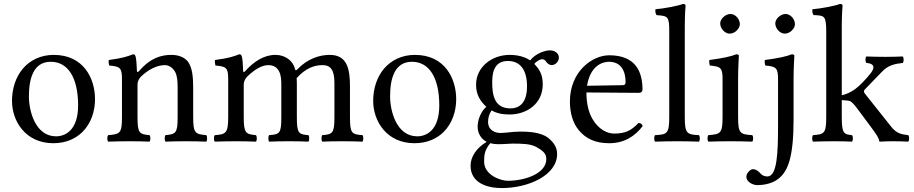

<svg xmlns="http://www.w3.org/2000/svg" viewBox="-20 -718 4646 976"><path d="M41 -205C41 -103 109 10 251 10C315 10 364 -13 398 -46C443 -90 463 -153 463 -214C463 -318 406 -439 253 -439C187 -439 133 -412 96 -369C60 -326 41 -268 41 -205ZM238 -404C324 -404 377 -326 377 -182C377 -56 312 -25 265 -25C161 -25 127 -151 127 -228C127 -315 148 -404 238 -404Z M688 -358C682 -351 676 -349 676 -358C675 -385 673 -424 668 -434C666 -439 664 -442 656 -442C628 -431 602 -422 533 -413C531 -407 533 -391 535 -385C589 -380 600 -375 600 -317V-122C600 -40 590 -36 530 -31C524 -25 524 -4 530 2C560 1 600 0 640 0C680 0 710 1 740 2C746 -4 746 -25 740 -31C689 -36 679 -40 679 -122V-286C679 -307 688 -319 696 -328C734 -365 779 -387 818 -387C838 -387 859 -374 871 -351C881 -331 883 -304 883 -274V-122C883 -40 873 -36 821 -31C816 -25 816 -4 821 2C851 1 883 0 923 0C963 0 999 1 1029 2C1034 -4 1034 -25 1029 -31C973 -36 962 -40 962 -122V-271C962 -326 958 -374 935 -405C918 -427 887 -439 852 -439C803 -439 747 -426 688 -358Z M1216 -358C1215 -388 1213 -424 1208 -434C1206 -439 1204 -442 1196 -442C1168 -431 1142 -422 1073 -413C1071 -407 1073 -391 1075 -385C1129 -380 1140 -375 1140 -317V-122C1140 -40 1127 -35 1072 -31C1066 -25 1066 -4 1072 2C1102 1 1140 0 1180 0C1220 0 1251 1 1281 2C1287 -4 1287 -25 1281 -31C1230 -36 1219 -40 1219 -122V-286C1219 -307 1228 -319 1236 -328C1276 -367 1313 -387 1344 -387C1382 -387 1410 -363 1410 -296V-122C1410 -40 1402 -35 1348 -31C1343 -25 1343 -4 1348 2C1373 1 1410 0 1450 0C1490 0 1523 1 1548 2C1553 -4 1553 -25 1548 -31C1498 -35 1489 -40 1489 -122V-281C1489 -295 1489 -309 1488 -321C1536 -374 1581 -387 1620 -387C1658 -387 1680 -365 1680 -298V-122C1680 -40 1670 -35 1618 -31C1613 -25 1613 -4 1618 2C1643 1 1680 0 1720 0C1760 0 1795 1 1823 2C1828 -4 1828 -25 1823 -31C1768 -35 1759 -40 1759 -122V-280C1759 -369 1744 -439 1656 -439C1605 -439 1543 -420 1491 -365C1488 -362 1482 -357 1480 -366C1471 -407 1432 -439 1380 -439C1322 -439 1270 -405 1228 -358C1223 -353 1217 -346 1216 -358Z M1877 -205C1877 -103 1945 10 2087 10C2151 10 2200 -13 2234 -46C2279 -90 2299 -153 2299 -214C2299 -318 2242 -439 2089 -439C2023 -439 1969 -412 1932 -369C1896 -326 1877 -268 1877 -205ZM2074 -404C2160 -404 2213 -326 2213 -182C2213 -56 2148 -25 2101 -25C1997 -25 1963 -151 1963 -228C1963 -315 1984 -404 2074 -404Z M2784 -387C2803 -387 2821 -405 2821 -425C2821 -446 2802 -462 2775 -462C2749 -462 2701 -445 2675 -411C2663 -419 2630 -439 2571 -439C2482 -439 2400 -379 2400 -287C2400 -233 2424 -202 2452 -175C2424 -151 2408 -108 2408 -74C2408 -38 2428 -10 2454 3C2400 35 2372 81 2372 124C2372 211 2454 238 2531 238C2666 238 2812 173 2812 65C2812 33 2797 8 2768 -16C2729 -48 2659 -49 2622 -49C2604 -49 2579 -47 2555 -44C2540 -43 2530 -42 2525 -42C2496 -42 2461 -56 2461 -99C2461 -119 2467 -140 2479 -157C2503 -143 2531 -136 2570 -136C2658 -136 2739 -191 2739 -289C2739 -336 2725 -363 2696 -393C2703 -403 2723 -417 2736 -417C2743 -417 2750 -414 2756 -405C2760 -397 2773 -387 2784 -387ZM2472 10C2483 13 2499 15 2512 15C2543 15 2571 12 2585 12C2635 12 2677 13 2706 29C2745 51 2757 65 2757 91C2757 163 2651 201 2561 201C2525 201 2441 172 2441 104C2441 70 2443 45 2472 10ZM2659 -279C2659 -186 2612 -167 2575 -167C2491 -167 2482 -238 2482 -302C2482 -372 2507 -408 2562 -408C2625 -408 2659 -362 2659 -279Z M3226 -93C3189 -55 3160 -39 3102 -39C3066 -39 3024 -60 2993 -111C2973 -144 2961 -190 2961 -248L3227 -246C3239 -246 3246 -252 3246 -263C3246 -347 3216 -437 3077 -437C2990 -437 2877 -354 2877 -202C2877 -146 2891 -92 2924 -54C2958 -14 3005 10 3077 10C3153 10 3207 -25 3247 -77C3244 -87 3238 -92 3226 -93ZM2964 -282C2983 -395 3053 -404 3077 -404C3115 -404 3160 -383 3160 -299C3160 -290 3156 -285 3145 -285Z M3382 -122C3382 -39 3371 -34 3310 -31C3304 -25 3304 -4 3310 2C3345 1 3382 0 3422 0C3462 0 3500 1 3533 2C3539 -4 3539 -25 3533 -31C3472 -34 3461 -39 3461 -122V-583C3461 -648 3465 -688 3465 -688C3465 -695 3461 -698 3452 -698C3427 -688 3352 -674 3312 -671C3310 -663 3312 -647 3318 -641C3376 -637 3382 -634 3382 -559Z M3732 -122V-321C3732 -371 3736 -435 3736 -435C3736 -439 3731 -442 3723 -442C3695 -431 3655 -422 3586 -413C3584 -407 3586 -391 3588 -385C3643 -380 3653 -374 3653 -317V-122C3653 -39 3642 -36 3581 -31C3575 -25 3575 -4 3581 2C3614 1 3653 0 3693 0C3733 0 3771 1 3804 2C3810 -4 3810 -25 3804 -31C3743 -35 3732 -39 3732 -122ZM3641 -599C3641 -573 3665 -547 3689 -547C3717 -547 3741 -574 3741 -595C3741 -619 3720 -647 3693 -647C3669 -647 3641 -623 3641 -599Z M3935 -317V-76C3935 56 3931 179 3881 179C3870 179 3857 175 3850 168C3840 158 3828 142 3806 142C3795 142 3774 162 3774 180C3774 209 3810 223 3829 223C3850 223 3902 220 3939 189C3986 151 4014 79 4014 -110V-321C4014 -371 4018 -435 4018 -435C4018 -439 4013 -442 4005 -442C3977 -431 3937 -422 3868 -413C3866 -407 3868 -391 3870 -385C3924 -380 3935 -374 3935 -317ZM3921 -599C3921 -573 3945 -547 3969 -547C3997 -547 4021 -574 4021 -595C4021 -619 4000 -647 3973 -647C3949 -647 3921 -623 3921 -599Z M4180 -122C4180 -39 4169 -35 4113 -31C4107 -25 4107 -4 4113 2C4146 1 4180 0 4220 0C4255 0 4288 1 4311 2C4317 -4 4317 -25 4311 -31C4270 -35 4259 -39 4259 -122V-209C4278 -208 4292 -207 4302 -204C4313 -196 4322 -187 4334 -171L4407 -73C4436 -34 4448 -15 4449 -3C4449 0 4450 2 4453 2C4473 1 4495 0 4515 0C4546 0 4577 1 4597 2C4603 -4 4603 -25 4597 -31C4563 -35 4538 -39 4511 -73L4379 -239C4375 -244 4372 -248 4372 -253C4372 -257 4372 -259 4376 -263L4464 -354C4494 -386 4529 -394 4569 -398C4575 -404 4575 -425 4569 -431C4546 -430 4518 -429 4482 -429C4444 -429 4407 -430 4384 -431C4378 -425 4378 -404 4384 -398C4440 -394 4416 -359 4407 -347C4384 -318 4353 -284 4327 -265C4305 -249 4278 -237 4259 -234V-583C4259 -648 4263 -688 4263 -688C4263 -695 4259 -698 4250 -698C4225 -688 4150 -674 4110 -671C4108 -663 4110 -647 4116 -641C4119 -641 4122 -641 4125 -641C4169 -638 4180 -638 4180 -559Z"/></svg>

Font: Libertinus Serif
Style: Regular
Weight: 400
Designer: Philipp H. Poll, Khaled Hosny
Foundry: Caleb Maclennan
Version: Version 7.050;RELEASE